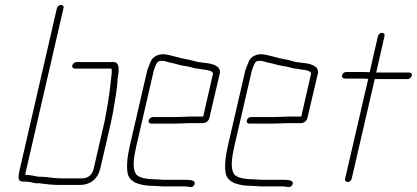

<svg xmlns="http://www.w3.org/2000/svg" viewBox="-20 -743 1712 789"><path d="M287 -461H438C439 -458 440 -451 439 -442C435 -403 430 -360 423 -317L417 -283C415 -272 413 -259 410 -245L365 -50C359 -24 342 -10 315 -10H230C197 -10 173 -17 143 -17C139 -16 135 -17 131 -18C121 -20 107 -23 96 -24H84C84 -29 86 -37 88 -46L241 -710C243 -717 238 -723 231 -723C224 -723 216 -717 214 -710L61 -46C55 -19 51 3 73 3C84 3 93 4 104 5C115 8 125 11 138 10C143 10 145 10 148 11C170 14 197 17 224 17H309C351 17 382 -8 392 -50L437 -245C440 -260 443 -273 445 -285C452 -328 462 -379 463 -417C468 -446 475 -488 447 -488H294C287 -488 279 -481 277 -474C275 -467 280 -461 287 -461Z M624 -6C592 -6 549 -10 538 -29C523 -54 530 -97 540 -142L611 -449C612 -454 614 -460 617 -467C623 -482 626 -493 642 -493C647 -493 652 -493 656 -492L674 -487C689 -484 709 -479 722 -475L745 -471C760 -469 770 -465 783 -462L800 -460L817 -457C829 -456 858 -452 855 -439L815 -264H765C752 -264 717 -262 702 -262H607C600 -262 593 -255 591 -248C589 -241 594 -235 601 -235H696C710 -235 746 -237 759 -237H813C825 -237 837 -245 840 -257L883 -440C890 -471 855 -481 826 -484L810 -486C798 -487 789 -489 778 -492C757 -499 731 -501 710 -508L686 -514C673 -517 664 -520 648 -520C628 -520 609 -509 601 -494C597 -484 587 -462 584 -449L513 -142C503 -99 499 -58 505 -28C515 10 562 21 618 21C628 21 638 23 648 23H740C755 23 770 32 778 17C788 -2 762 -4 746 -4H654C644 -4 634 -6 624 -6Z M1027 -6C995 -6 952 -10 941 -29C926 -54 933 -97 943 -142L1014 -449C1015 -454 1017 -460 1020 -467C1026 -482 1029 -493 1045 -493C1050 -493 1055 -493 1059 -492L1077 -487C1092 -484 1112 -479 1125 -475L1148 -471C1163 -469 1173 -465 1186 -462L1203 -460L1220 -457C1232 -456 1261 -452 1258 -439L1218 -264H1168C1155 -264 1120 -262 1105 -262H1010C1003 -262 996 -255 994 -248C992 -241 997 -235 1004 -235H1099C1113 -235 1149 -237 1162 -237H1216C1228 -237 1240 -245 1243 -257L1286 -440C1293 -471 1258 -481 1229 -484L1213 -486C1201 -487 1192 -489 1181 -492C1160 -499 1134 -501 1113 -508L1089 -514C1076 -517 1067 -520 1051 -520C1031 -520 1012 -509 1004 -494C1000 -484 990 -462 987 -449L916 -142C906 -99 902 -58 908 -28C918 10 965 21 1021 21C1031 21 1041 23 1051 23H1143C1158 23 1173 32 1181 17C1191 -2 1165 -4 1149 -4H1057C1047 -4 1037 -6 1027 -6Z M1533 -594 1499 -446C1490 -447 1482 -447 1474 -447H1403C1395 -447 1388 -442 1386 -434C1384 -426 1389 -420 1397 -420H1468C1475 -420 1482 -420 1490 -419C1491 -419 1492 -419 1493 -418L1398 -8C1396 -1 1402 5 1409 5C1416 5 1423 -1 1425 -8L1520 -418H1655C1663 -418 1670 -424 1672 -432C1674 -440 1669 -445 1661 -445H1526L1560 -594C1562 -602 1558 -608 1550 -608C1542 -608 1535 -602 1533 -594Z"/></svg>

Font: Electronic
Style: LtIt
Weight: 300
Version: Version 1.011